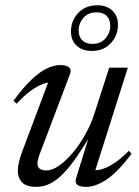

<svg xmlns="http://www.w3.org/2000/svg" viewBox="-20 -718 540 748"><path d="M276 -22 328 -190.5H332Q295.5 -129 266.5 -89.8Q237.5 -50.5 212.8 -28.8Q188 -7 165.8 1.5Q143.5 10 121 10Q82.5 10 66 -7.5Q49.5 -25 49.5 -53Q49.5 -68.5 54.2 -88.2Q59 -108 68 -131.5L175 -416.5L187.5 -397Q173 -399.5 151 -392.2Q129 -385 102 -366Q75 -347 45 -314L32.5 -325.5Q70.5 -377 102.5 -407.5Q134.5 -438 162.5 -451.2Q190.5 -464.5 215 -464.5Q239 -464.5 249.2 -455.5Q259.5 -446.5 252 -427.5L135.5 -120Q131 -108 128.5 -98.2Q126 -88.5 126 -81Q126 -67.5 134.8 -60.8Q143.5 -54 162 -54Q183 -54 209.5 -72.2Q236 -90.5 262.8 -122Q289.5 -153.5 312.2 -194Q335 -234.5 349 -279L405.5 -454.5H478L347 -41L344.5 -56Q360 -53 381.5 -60.2Q403 -67.5 428.8 -85Q454.5 -102.5 482 -130.5L492.5 -119Q437 -45.5 394.2 -17.8Q351.5 10 317 10Q290.5 10 281 1.8Q271.5 -6.5 276 -22ZM359.5 -697.5Q395 -697.5 417.2 -677Q439.5 -656.5 439.5 -621.5Q439.5 -580 411.8 -549.8Q384 -519.5 336.5 -519.5Q301 -519.5 278.8 -540Q256.5 -560.5 256.5 -595.5Q256.5 -637 284.5 -667.2Q312.5 -697.5 359.5 -697.5ZM340 -547Q372.5 -547 391 -568.5Q409.5 -590 409.5 -617.5Q409.5 -643 395.2 -656.5Q381 -670 356 -670Q323.5 -670 305 -648.5Q286.5 -627 286.5 -599.5Q286.5 -574 300.8 -560.5Q315 -547 340 -547Z"/></svg>

Font: Newsreader 36pt
Style: Italic
Weight: 400
Italic angle: -17°
Designer: Hugues Gentile
Foundry: Production Type
Version: Version 1.003